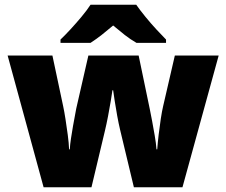

<svg xmlns="http://www.w3.org/2000/svg" viewBox="-20 -786 950 806"><path d="M484 -242Q478 -267 472 -300Q466 -333 461.5 -362.5Q457 -392 455 -407H452Q450 -392 445 -362Q440 -332 433.5 -298Q427 -264 420 -235L364 0H163L12 -553H200L245 -341Q250 -318 255 -285.5Q260 -253 264.5 -219.5Q269 -186 270 -159H273Q274 -179 278 -205Q282 -231 286.5 -257Q291 -283 295 -303Q299 -323 300 -330L351 -553H562L609 -327Q613 -308 618.5 -278.5Q624 -249 629.5 -217Q635 -185 637 -159H640Q642 -186 646 -220.5Q650 -255 655 -287.5Q660 -320 665 -341L714 -553H898L746 0H542ZM552 -766Q568 -743 590.5 -715.5Q613 -688 636.5 -662.5Q660 -637 677 -620V-606H553Q527 -621 504 -639Q481 -657 455 -679Q429 -657 407.5 -640Q386 -623 360 -606H234V-620Q253 -638 276.5 -663.5Q300 -689 322.5 -716Q345 -743 360 -766Z"/></svg>

Font: Noto Sans Myanmar Black
Style: Regular
Weight: 900
Designer: Monotype Design Team
Foundry: Monotype Imaging Inc.
Version: Version 2.107; ttfautohint (v1.8.4.7-5d5b)